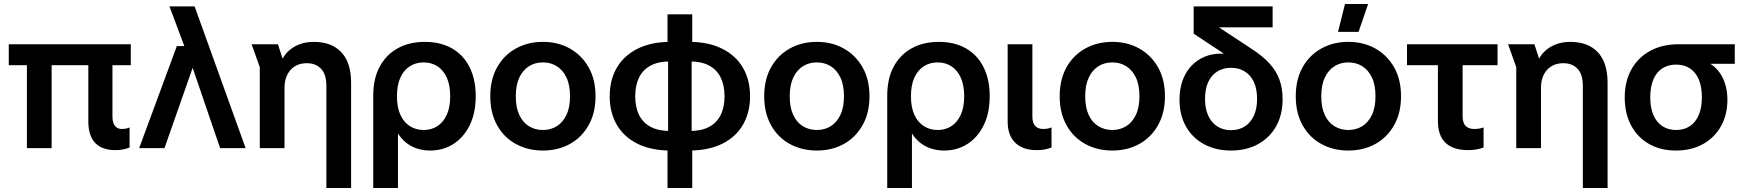

<svg xmlns="http://www.w3.org/2000/svg" viewBox="-20 -743 8739 963"><path d="M559 10Q492 10 457.5 -26Q423 -62 423 -135V-459H544V-158Q544 -127 556.5 -111.5Q569 -96 591 -96Q600 -96 609.5 -97.5Q619 -99 630 -104V-3Q612 4 595.5 7Q579 10 559 10ZM115 0V-459H239V0ZM24 -416V-521H636V-416Z M1084 0 928 -456 915 -484 830 -711H956L1212 0ZM678 0 867 -512H981L988 -422H953L805 0Z M1617 200V-312Q1617 -370 1590.5 -398Q1564 -426 1519 -426Q1468 -426 1437.5 -392.5Q1407 -359 1407 -301V0H1283V-406L1242 -521H1374L1397 -450H1398Q1412 -475 1434.5 -493.5Q1457 -512 1487 -522.5Q1517 -533 1554 -533Q1643 -533 1692 -481Q1741 -429 1741 -328V200Z M1852 200V-262Q1852 -349 1884.5 -409Q1917 -469 1975 -501Q2033 -533 2111 -533Q2190 -533 2247.5 -500Q2305 -467 2335.5 -405.5Q2366 -344 2366 -261Q2366 -176 2336 -115Q2306 -54 2254.5 -21Q2203 12 2137 12Q2105 12 2075 3Q2045 -6 2020 -25Q1995 -44 1977 -72H1976V200ZM2105 -91Q2144 -91 2174 -110.5Q2204 -130 2221 -167.5Q2238 -205 2238 -260Q2238 -316 2221 -353.5Q2204 -391 2174 -410.5Q2144 -430 2105 -430Q2066 -430 2035.5 -410.5Q2005 -391 1988 -353.5Q1971 -316 1971 -260Q1971 -205 1988 -167.5Q2005 -130 2035.5 -110.5Q2066 -91 2105 -91Z M2703 12Q2627 12 2567 -21Q2507 -54 2473 -115.5Q2439 -177 2439 -260Q2439 -344 2473 -405Q2507 -466 2567 -499.5Q2627 -533 2703 -533Q2779 -533 2838.5 -499.5Q2898 -466 2932.5 -405Q2967 -344 2967 -260Q2967 -177 2932.5 -115.5Q2898 -54 2838.5 -21Q2779 12 2703 12ZM2703 -91Q2742 -91 2772.5 -110Q2803 -129 2821 -166.5Q2839 -204 2839 -260Q2839 -317 2821 -354.5Q2803 -392 2772.5 -411Q2742 -430 2703 -430Q2664 -430 2633.5 -411Q2603 -392 2585 -354.5Q2567 -317 2567 -260Q2567 -204 2584.5 -166.5Q2602 -129 2633 -110Q2664 -91 2703 -91Z M3344 12Q3246 12 3177.5 -22Q3109 -56 3073.5 -117.5Q3038 -179 3038 -260Q3038 -342 3073.5 -403Q3109 -464 3177.5 -498.5Q3246 -533 3344 -533H3436Q3534 -533 3602.5 -498.5Q3671 -464 3706.5 -403Q3742 -342 3742 -260Q3742 -179 3706.5 -117.5Q3671 -56 3602.5 -22Q3534 12 3436 12ZM3328 200V-25L3331 -57V-476L3328 -498V-671H3452V-496L3449 -473V-59L3452 -28V200ZM3340 -86H3440Q3498 -86 3536.5 -106.5Q3575 -127 3594.5 -166Q3614 -205 3614 -260Q3614 -315 3594.5 -354.5Q3575 -394 3536 -414.5Q3497 -435 3440 -435H3340Q3283 -435 3244 -414.5Q3205 -394 3185.5 -354.5Q3166 -315 3166 -260Q3166 -205 3185.5 -166Q3205 -127 3244 -106.5Q3283 -86 3340 -86Z M4077 12Q4001 12 3941 -21Q3881 -54 3847 -115.5Q3813 -177 3813 -260Q3813 -344 3847 -405Q3881 -466 3941 -499.5Q4001 -533 4077 -533Q4153 -533 4212.5 -499.5Q4272 -466 4306.5 -405Q4341 -344 4341 -260Q4341 -177 4306.5 -115.5Q4272 -54 4212.5 -21Q4153 12 4077 12ZM4077 -91Q4116 -91 4146.5 -110Q4177 -129 4195 -166.5Q4213 -204 4213 -260Q4213 -317 4195 -354.5Q4177 -392 4146.5 -411Q4116 -430 4077 -430Q4038 -430 4007.5 -411Q3977 -392 3959 -354.5Q3941 -317 3941 -260Q3941 -204 3958.5 -166.5Q3976 -129 4007 -110Q4038 -91 4077 -91Z M4430 200V-262Q4430 -349 4462.5 -409Q4495 -469 4553 -501Q4611 -533 4689 -533Q4768 -533 4825.5 -500Q4883 -467 4913.5 -405.5Q4944 -344 4944 -261Q4944 -176 4914 -115Q4884 -54 4832.5 -21Q4781 12 4715 12Q4683 12 4653 3Q4623 -6 4598 -25Q4573 -44 4555 -72H4554V200ZM4683 -91Q4722 -91 4752 -110.5Q4782 -130 4799 -167.5Q4816 -205 4816 -260Q4816 -316 4799 -353.5Q4782 -391 4752 -410.5Q4722 -430 4683 -430Q4644 -430 4613.5 -410.5Q4583 -391 4566 -353.5Q4549 -316 4549 -260Q4549 -205 4566 -167.5Q4583 -130 4613.5 -110.5Q4644 -91 4683 -91Z M5180 10Q5111 10 5072.5 -26.5Q5034 -63 5034 -135V-521H5158V-158Q5158 -127 5172 -111.5Q5186 -96 5213 -96Q5222 -96 5232 -97.5Q5242 -99 5254 -104V-3Q5235 4 5218 7Q5201 10 5180 10Z M5559 12Q5483 12 5423 -21Q5363 -54 5329 -115.5Q5295 -177 5295 -260Q5295 -344 5329 -405Q5363 -466 5423 -499.5Q5483 -533 5559 -533Q5635 -533 5694.5 -499.5Q5754 -466 5788.5 -405Q5823 -344 5823 -260Q5823 -177 5788.5 -115.5Q5754 -54 5694.5 -21Q5635 12 5559 12ZM5559 -91Q5598 -91 5628.5 -110Q5659 -129 5677 -166.5Q5695 -204 5695 -260Q5695 -317 5677 -354.5Q5659 -392 5628.5 -411Q5598 -430 5559 -430Q5520 -430 5489.5 -411Q5459 -392 5441 -354.5Q5423 -317 5423 -260Q5423 -204 5440.5 -166.5Q5458 -129 5489 -110Q5520 -91 5559 -91Z M6154 12Q6078 12 6019.5 -19.5Q5961 -51 5928.5 -108.5Q5896 -166 5896 -242Q5896 -312 5922 -364Q5948 -416 5996.5 -445.5Q6045 -475 6111 -474Q6125 -474 6139 -472.5Q6153 -471 6167 -468V-442L5967 -574V-711H6363V-606H6095V-605L6256 -499Q6312 -463 6346.5 -425.5Q6381 -388 6397 -344Q6413 -300 6413 -246Q6413 -167 6380.5 -109.5Q6348 -52 6290 -20Q6232 12 6154 12ZM6154 -90Q6194 -90 6223.5 -109Q6253 -128 6269 -163Q6285 -198 6285 -247Q6285 -297 6269 -331.5Q6253 -366 6223.5 -384.5Q6194 -403 6154 -403Q6115 -403 6085.5 -384.5Q6056 -366 6040 -331.5Q6024 -297 6024 -247Q6024 -198 6040 -163Q6056 -128 6085.5 -109Q6115 -90 6154 -90Z M6743 12Q6667 12 6607 -21Q6547 -54 6513 -115.5Q6479 -177 6479 -260Q6479 -344 6513 -405Q6547 -466 6607 -499.5Q6667 -533 6743 -533Q6819 -533 6878.5 -499.5Q6938 -466 6972.5 -405Q7007 -344 7007 -260Q7007 -177 6972.5 -115.5Q6938 -54 6878.5 -21Q6819 12 6743 12ZM6743 -91Q6782 -91 6812.5 -110Q6843 -129 6861 -166.5Q6879 -204 6879 -260Q6879 -317 6861 -354.5Q6843 -392 6812.5 -411Q6782 -430 6743 -430Q6704 -430 6673.5 -411Q6643 -392 6625 -354.5Q6607 -317 6607 -260Q6607 -204 6624.5 -166.5Q6642 -129 6673 -110Q6704 -91 6743 -91ZM6691 -583 6726 -723H6842L6794 -583Z M7343 10Q7269 10 7230.5 -26.5Q7192 -63 7192 -135V-458H7316V-158Q7316 -127 7331 -111.5Q7346 -96 7375 -96Q7385 -96 7396.5 -97.5Q7408 -99 7421 -104V-3Q7401 4 7382.5 7Q7364 10 7343 10ZM7037 -416V-521H7491V-416Z M7919 200V-312Q7919 -370 7892.5 -398Q7866 -426 7821 -426Q7770 -426 7739.5 -392.5Q7709 -359 7709 -301V0H7585V-406L7544 -521H7676L7699 -450H7700Q7714 -475 7736.5 -493.5Q7759 -512 7789 -522.5Q7819 -533 7856 -533Q7945 -533 7994 -481Q8043 -429 8043 -328V200Z M8386 12Q8308 12 8250 -21.5Q8192 -55 8160.5 -115Q8129 -175 8129 -254Q8129 -334 8162 -394Q8195 -454 8256 -487.5Q8317 -521 8399 -521H8681V-423H8560V-422Q8586 -405 8604.5 -379.5Q8623 -354 8633.5 -319.5Q8644 -285 8644 -242Q8644 -167 8611.5 -109.5Q8579 -52 8521 -20Q8463 12 8386 12ZM8387 -91Q8427 -91 8456 -110.5Q8485 -130 8500.5 -166.5Q8516 -203 8516 -255Q8516 -307 8500.5 -344Q8485 -381 8456 -400Q8427 -419 8387 -419Q8347 -419 8317.5 -400Q8288 -381 8272.5 -344Q8257 -307 8257 -255Q8257 -203 8272.5 -166.5Q8288 -130 8317.5 -110.5Q8347 -91 8387 -91Z"/></svg>

Font: TikTok Sans 24pt SemiBold
Style: Regular
Weight: 600
Version: Version 4.000